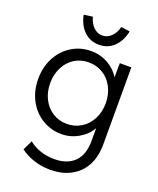

<svg xmlns="http://www.w3.org/2000/svg" viewBox="-175 -847 982 1192"><g transform="rotate(20 316.0 -251.0)"><path d="M105 178 136 114Q167 140 211 155Q255 170 303 170Q390 170 437 123Q484 76 484 -16V-100Q459 -53 406 -22Q353 9 293 9Q223 9 165 -26.5Q107 -62 74 -124.5Q41 -187 41 -265Q41 -343 74 -405.5Q107 -468 164.5 -503.5Q222 -539 292 -539Q355 -539 406 -509.5Q457 -480 483 -435L484 -529H560V-21Q560 103 490 172Q420 241 301 241Q245 241 193 223.5Q141 206 105 178ZM487 -265Q487 -323 463 -369.5Q439 -416 397 -442Q355 -468 302 -468Q250 -468 208.5 -442Q167 -416 143.5 -369.5Q120 -323 120 -265Q120 -207 143.5 -161Q167 -115 208.5 -88.5Q250 -62 302 -62Q355 -62 397 -88Q439 -114 463 -160.5Q487 -207 487 -265ZM170 -735 228 -743Q239 -701 264.5 -677Q290 -653 322 -653Q354 -653 379.5 -677Q405 -701 416 -743L474 -735Q460 -668 420 -630Q380 -592 322 -592Q264 -592 224 -630Q184 -668 170 -735Z"/></g></svg>

Font: Lexend HM
Style: Regular
Weight: 400
Designer: Bonnie Shaver-Troup, Thomas Jockin, Octavio Pardo
Foundry: Lexend
Version: Version 1.091